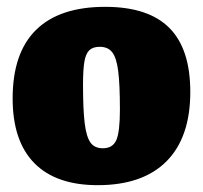

<svg xmlns="http://www.w3.org/2000/svg" viewBox="-20 -533 594 562"><path d="M17 -245Q17 -378 85.5 -445.5Q154 -513 288 -513Q414 -513 475.5 -451.5Q537 -390 537 -264Q537 -131 467.5 -61Q398 9 266 9Q144 9 80.5 -55.5Q17 -120 17 -245ZM331 -212Q331 -286 326 -325Q321 -364 308.5 -380Q296 -396 272 -396Q252 -396 241.5 -386Q231 -376 227 -352.5Q223 -329 223 -285Q223 -211 228 -171.5Q233 -132 245 -115.5Q257 -99 281 -99Q310 -99 320.5 -123Q331 -147 331 -212Z"/></svg>

Font: Alegreya SC Black
Style: Regular
Weight: 900
Designer: Juan Pablo del Peral
Foundry: Huerta Tipografica
Version: Version 2.007; ttfautohint (v1.6)